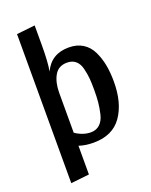

<svg xmlns="http://www.w3.org/2000/svg" viewBox="-165 -800 852 1081"><g transform="rotate(-20 261.5 -259.5)"><path d="M180 -599Q180 -490 170 -439Q212 -530 317 -530Q366 -530 401 -508Q436 -486 455 -446.5Q474 -407 482.5 -362Q491 -317 491 -262Q491 -134 436 -56Q381 22 267 22Q219 22 180 9V181L70 193V-700L180 -712ZM279 -453Q227 -453 203.5 -411.5Q180 -370 180 -307V-69Q226 -38 273 -38Q305 -38 326.5 -58Q348 -78 356.5 -114.5Q365 -151 368 -182.5Q371 -214 371 -257Q371 -298 368.5 -326Q366 -354 358 -386.5Q350 -419 330 -436Q310 -453 279 -453Z"/></g></svg>

Font: Sansita
Style: Regular
Weight: 400
Designer: Pablo Cosgaya
Foundry: Omnibus-Type
Version: Version 1.006;hotconv 1.0.109;makeotfexe 2.5.65596